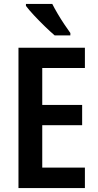

<svg xmlns="http://www.w3.org/2000/svg" viewBox="-20 -957 498 977"><path d="M412 0H74V-714H412V-611H195V-423H398V-320H195V-104H412ZM246 -937Q257 -915 273.5 -887Q290 -859 307.5 -833Q325 -807 338 -789V-777H258Q238 -794 209 -822Q180 -850 153 -879Q126 -908 112 -927V-937Z"/></svg>

Font: Noto Sans Khmer UI Condensed SemiBold
Style: Regular
Weight: 600
Width: 3
Designer: Danh Hong and the Monotype Design Team
Foundry: Monotype Imaging Inc.
Version: Version 2.002; ttfautohint (v1.8.4.7-5d5b)